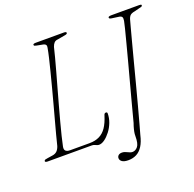

<svg xmlns="http://www.w3.org/2000/svg" viewBox="-146 -851 1176 1162"><g transform="rotate(-20 442.0 -270.0)"><path d="M308 0H25Q16.5 0 12 -2.5Q7.5 -5 9.5 -9Q10 -14 15.8 -16Q21.5 -18 31 -19L64 -24Q82.5 -26.5 93.8 -37.2Q105 -48 111.5 -67.5Q118.5 -96.5 128.8 -135.5Q139 -174.5 151.5 -220Q164 -265.5 177 -314.2Q190 -363 202.8 -411.2Q215.5 -459.5 226.8 -504Q238 -548.5 246.8 -585.2Q255.5 -622 260 -648Q262.5 -658.5 258.2 -665.2Q254 -672 244.5 -674L203 -682Q194 -683.5 189.8 -685.5Q185.5 -687.5 185.5 -693Q185.5 -696.5 190.2 -698.2Q195 -700 203 -700H385Q392 -700 396 -698Q400 -696 400 -692Q400 -687.5 394.2 -685Q388.5 -682.5 380.5 -681.5L336 -673.5Q321 -672.5 312.2 -663.8Q303.5 -655 298 -638.5Q292.5 -614.5 282.5 -576.8Q272.5 -539 259.8 -493.2Q247 -447.5 233 -397.2Q219 -347 205 -296.5Q191 -246 178.8 -200Q166.5 -154 157.2 -116.2Q148 -78.5 143 -53.5Q139 -34.5 147.8 -26Q156.5 -17.5 176 -17.5H301Q338 -17.5 365 -30.8Q392 -44 410.8 -71.8Q429.5 -99.5 443.5 -144.5Q445 -150.5 448 -154.2Q451 -158 457 -158Q461.5 -158 463.8 -155.8Q466 -153.5 466 -149Q466 -120 455 -91.2Q444 -62.5 426.2 -39.5Q408.5 -16.5 389.2 -2.5Q370 11.5 352.5 11.5Q345 11.5 338.5 8.5Q332 5.5 325 2.8Q318 0 308 0ZM788.5 -640Q786 -632 776.5 -596.2Q767 -560.5 752.5 -506Q738 -451.5 721.2 -387Q704.5 -322.5 687 -255.8Q669.5 -189 653.5 -129.2Q637.5 -69.5 625.2 -24.8Q613 20 607 40.5Q597.5 83 580.5 109.5Q563.5 136 540.2 148Q517 160 487.5 160Q460.5 160 447.5 150.8Q434.5 141.5 434.5 128Q434.5 117.5 442.5 110.2Q450.5 103 465.5 103Q474.5 103 482.5 105.8Q490.5 108.5 498 112.2Q505.5 116 513 118.8Q520.5 121.5 528 121.5Q547 121.5 561.8 103.8Q576.5 86 576.5 37.5Q576.5 31 577 24.2Q577.5 17.5 579 10Q580.5 2.5 582.5 -5.8Q584.5 -14 587.2 -22.8Q590 -31.5 593.5 -41.5Q594.5 -45 602.8 -76.8Q611 -108.5 624.5 -159.2Q638 -210 654.2 -270.5Q670.5 -331 686.8 -392.2Q703 -453.5 717 -506.8Q731 -560 740 -596Q749 -632 750.5 -641.5Q753.5 -659 748.8 -666.5Q744 -674 726.5 -676L687 -681.5Q678 -682.5 673.8 -684.8Q669.5 -687 669.5 -692Q669.5 -696 674.8 -698Q680 -700 691 -700H869.5Q877.5 -700 880.5 -698.8Q883.5 -697.5 883.5 -693.5Q883.5 -689 879.2 -686.8Q875 -684.5 866.5 -683L831.5 -674Q819 -672 810.8 -668.2Q802.5 -664.5 797.5 -658Q792.5 -651.5 788.5 -640Z"/></g></svg>

Font: Fraunces Thin
Style: Italic
Weight: 250
Italic angle: -16°
Version: Version 1.000;[b76b70a41]